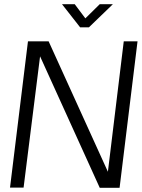

<svg xmlns="http://www.w3.org/2000/svg" viewBox="-20 -900 679 920"><path d="M553 0H458L172 -630L93 -1H28L114 -702H213L497 -77L573 -702H639ZM364 -769 277 -880H338L389 -812L458 -880H521L406 -769Z"/></svg>

Font: Kulim Park Light
Style: Italic
Weight: 300
Italic angle: -8°
Designer: Noponies / Dale Sattler
Foundry: Noponies
Version: Version 1.000; ttfautohint (v1.8.3)